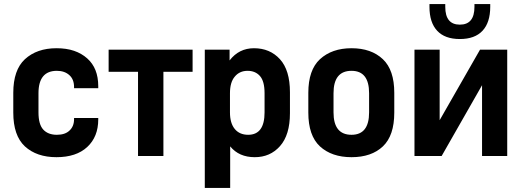

<svg xmlns="http://www.w3.org/2000/svg" viewBox="-20 -762 2552 938"><path d="M101.6 -46.9Q44.9 -99.6 44.9 -211.9V-308.6Q44.9 -419.9 101.6 -472.7Q160.2 -526.4 255.9 -526.4Q304.7 -526.4 341.8 -513.7Q378.9 -501 406.2 -476.6Q460 -428.7 460 -340.8V-331.1H341.8V-336.9Q341.8 -374 319.3 -394.5Q295.9 -416 257.8 -416Q168 -416 168 -306.6V-212.9Q168 -154.3 191.4 -128.9Q214.8 -103.5 257.8 -103.5Q297.9 -103.5 319.3 -124Q341.8 -144.5 341.8 -179.7V-185.5H460V-178.7Q460 -93.8 406.2 -43.9Q352.5 5.9 255.9 5.9Q159.2 5.9 101.6 -46.9Z M510.7 -519.5H920.9V-411.1H778.3V0H654.3V-411.1H510.7Z M980.5 -519.5H1101.6V-466.8Q1147.5 -526.4 1220.7 -526.4Q1298.8 -526.4 1347.7 -472.7Q1396.5 -418.9 1396.5 -311.5V-209Q1396.5 -102.5 1347.7 -47.9Q1299.8 5.9 1224.6 5.9Q1147.5 5.9 1104.5 -46.9V156.2H980.5ZM1272.5 -212.9V-306.6Q1272.5 -365.2 1250 -390.6Q1227.5 -416 1189.5 -416Q1150.4 -416 1127 -387.7Q1103.5 -360.4 1103.5 -306.6V-212.9Q1103.5 -160.2 1127 -131.8Q1150.4 -103.5 1192.4 -103.5Q1272.5 -103.5 1272.5 -212.9Z M1543 -46.9Q1486.3 -99.6 1486.3 -211.9V-308.6Q1486.3 -419.9 1543 -472.7Q1601.6 -526.4 1697.3 -526.4Q1793.9 -526.4 1850.6 -472.7Q1906.2 -419.9 1906.2 -308.6V-211.9Q1906.2 -99.6 1850.6 -46.9Q1794.9 5.9 1697.3 5.9Q1600.6 5.9 1543 -46.9ZM1783.2 -212.9V-306.6Q1783.2 -416 1697.3 -416Q1609.4 -416 1609.4 -306.6V-212.9Q1609.4 -103.5 1697.3 -103.5Q1783.2 -103.5 1783.2 -212.9Z M2004.9 -519.5H2127.9V-174.8L2325.2 -519.5H2458V0H2335V-345.7L2137.7 0H2004.9ZM2226.6 -571.3Q2153.3 -571.3 2115.7 -611.8Q2078.1 -652.3 2078.1 -728.5V-742.2H2155.3V-728.5Q2155.3 -641.6 2226.6 -641.6Q2297.9 -641.6 2297.9 -728.5V-742.2H2375V-728.5Q2375 -652.3 2337.4 -611.8Q2299.8 -571.3 2226.6 -571.3Z"/></svg>

Font: Dinish
Style: Bold
Weight: 700
Designer: Bert Driehuis
Foundry: Playbeing
Version: Version 3.006; git-39231f3c-release